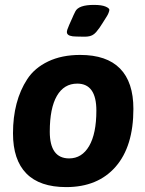

<svg xmlns="http://www.w3.org/2000/svg" viewBox="-20 -755 591 783"><path d="M291 -606Q275 -606 265 -609.5Q255 -613 253 -621Q252 -626 254.5 -634Q257 -642 262 -653Q267 -665 270 -671Q273 -677 275 -682Q277 -687 279.5 -692.5Q282 -698 287 -708Q300 -735 363 -735Q395 -735 411 -728Q427 -721 426 -714Q424 -702 416 -689Q408 -676 399 -662L386 -642L372 -624Q364 -615 355.5 -611Q347 -607 337 -606Q327 -605 315.5 -605.5Q304 -606 291 -606ZM33 -211Q33 -343 91 -432Q121 -478 176.5 -504.5Q232 -531 307 -531Q415 -531 469.5 -475.5Q524 -420 524 -311Q524 -158 451.5 -75Q379 8 250 8Q142 8 87.5 -47.5Q33 -103 33 -211ZM262 -109Q314 -109 343.5 -159.5Q373 -210 373 -304Q373 -414 295 -414Q241 -414 212 -364Q183 -314 183 -218Q183 -109 262 -109Z"/></svg>

Font: AsCom
Style: Bold Italic
Weight: 700
Italic angle: -48°
Designer: AsCom
Foundry: AsCom
Version: Version 1.001